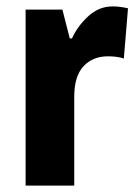

<svg xmlns="http://www.w3.org/2000/svg" viewBox="-20 -580 430 600"><path d="M332 -560Q355 -560 380 -554L367 -397Q348 -404 317 -404Q270 -404 241 -373Q212 -342 212 -278V0H60V-550H175L198 -460H205Q222 -498 255.5 -529Q289 -560 332 -560Z"/></svg>

Font: Noto Sans Arabic Cond ExtBd
Style: Regular
Weight: 800
Width: 3
Designer: Monotype Design Team, Nadine Chahine, Nizar Qandah and Khaled Hosny
Foundry: Monotype Imaging Inc.
Version: Version 2.012; ttfautohint (v1.8.4.7-5d5b)